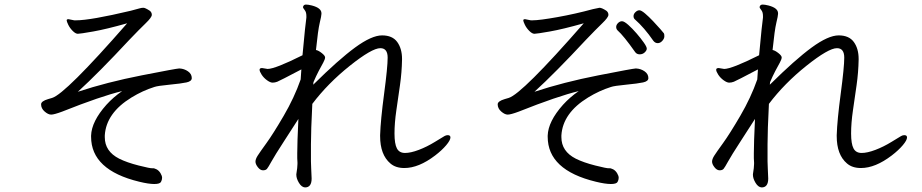

<svg xmlns="http://www.w3.org/2000/svg" viewBox="-20 -771 4040 841"><path d="M280 -687 305 -682H313Q376 -682 553 -724Q580 -731 590 -734Q600 -737 608 -737Q616 -737 636 -724Q645 -717 645 -706Q645 -695 618 -669Q591 -643 546 -596Q412 -452 321 -369Q448 -411 601 -441Q754 -471 764 -471H767Q787 -470 803.5 -458.5Q820 -447 820 -429Q820 -415 797 -410Q774 -405 722 -400Q670 -395 656 -390Q605 -374 556 -344Q445 -276 439 -178V-170Q439 -108 502 -76Q536 -59 587.5 -46Q639 -33 647 -34Q655 -35 665.5 -29.5Q676 -24 683 -12.5Q690 -1 690 8Q690 17 685 26Q680 35 655.5 35Q631 35 590 25Q379 -26 379 -172V-177Q381 -239 446 -312Q477 -346 515 -372Q423 -350 252 -282Q217 -269 204 -269Q191 -269 175.5 -282.5Q160 -296 160 -314Q160 -328 191 -337Q197 -339 208 -342Q266 -359 537 -669Q445 -643 388 -633Q331 -623 321 -623Q311 -623 298.5 -635.5Q286 -648 279 -662.5Q272 -677 272 -682Q272 -687 280 -687Z M1941 -179Q1953 -179 1953 -169Q1953 -157 1934.5 -135Q1916 -113 1886 -90Q1814 -35 1751 -35Q1713 -35 1690 -55Q1645 -93 1645 -175V-179Q1647 -244 1662.5 -360.5Q1678 -477 1678 -518.5Q1678 -560 1646 -560Q1609 -560 1512.5 -483Q1416 -406 1348 -316Q1342 -198 1342 -139V-64Q1342 -49 1343 -35L1345 11Q1345 50 1316 50Q1301 49 1289.5 30Q1278 11 1278 -5V-8Q1283 -38 1283 -53V-59Q1282 -68 1282 -78V-100Q1282 -145 1287 -250Q1266 -217 1224.5 -153Q1183 -89 1169 -63.5Q1155 -38 1149.5 -31.5Q1144 -25 1132 -25Q1120 -25 1109.5 -38.5Q1099 -52 1099 -63Q1099 -74 1108.5 -89Q1118 -104 1147 -144Q1176 -184 1222.5 -263.5Q1269 -343 1297 -423L1300 -467Q1205 -417 1194.5 -413Q1184 -409 1174 -409Q1164 -409 1149.5 -419.5Q1135 -430 1126 -444Q1117 -458 1117 -465.5Q1117 -473 1128 -473L1152 -469Q1185 -469 1305 -529Q1318 -670 1322 -694V-701Q1322 -718 1314.5 -727Q1307 -736 1307 -741L1308 -742V-743Q1311 -751 1320.5 -751Q1330 -751 1346 -747Q1388 -736 1388 -713V-710Q1388 -702 1380.5 -671Q1373 -640 1364 -552Q1375 -550 1389.5 -538.5Q1404 -527 1404 -519.5Q1404 -512 1396 -497L1376 -460Q1364 -437 1353 -411Q1353 -404 1352 -400Q1463 -510 1535.5 -563Q1608 -616 1653.5 -616Q1699 -616 1720 -587Q1741 -558 1741 -513V-510Q1740 -454 1732 -398Q1724 -342 1716 -287Q1708 -232 1708 -186.5Q1708 -141 1718.5 -121Q1729 -101 1754 -101Q1779 -101 1814.5 -114.5Q1850 -128 1885 -149.5Q1920 -171 1927 -175Q1934 -179 1941 -179Z M2577 -731 2606 -737Q2616 -737 2636 -724Q2645 -717 2645 -706Q2645 -695 2618 -669Q2591 -643 2546 -596Q2412 -452 2321 -369Q2448 -411 2601 -441Q2754 -471 2764 -471H2767Q2787 -470 2803.5 -458.5Q2820 -447 2820 -429Q2820 -415 2797 -410Q2774 -405 2722 -400Q2670 -395 2656 -390Q2605 -374 2556 -344Q2445 -276 2439 -178V-170Q2439 -108 2502 -76Q2536 -59 2587.5 -46Q2639 -33 2647 -34Q2655 -35 2665.5 -29.5Q2676 -24 2683 -12.5Q2690 -1 2690 8Q2690 17 2685 26Q2680 35 2655.5 35Q2631 35 2590 25Q2379 -26 2379 -172V-177Q2381 -239 2446 -312Q2477 -346 2515 -372Q2423 -350 2252 -282Q2217 -269 2204 -269Q2191 -269 2175.5 -282.5Q2160 -296 2160 -314Q2160 -328 2191 -337Q2197 -339 2208 -342Q2266 -359 2537 -669Q2445 -643 2388 -633Q2331 -623 2321 -623Q2311 -623 2298.5 -635.5Q2286 -648 2279 -662.5Q2272 -677 2272 -682Q2272 -687 2280 -687L2305 -682H2313Q2343 -682 2421.5 -696Q2500 -710 2577 -731ZM2842 -592Q2802 -650 2761 -686Q2755 -691 2755 -700.5Q2755 -710 2763.5 -718Q2772 -726 2780.5 -726Q2789 -726 2805.5 -712Q2822 -698 2840.5 -678.5Q2859 -659 2872.5 -643.5Q2886 -628 2888 -625Q2890 -622 2890 -612Q2890 -602 2881 -592Q2872 -582 2861 -582Q2850 -582 2842 -592ZM2762 -543Q2712 -614 2685 -638Q2679 -644 2679 -653Q2679 -662 2687 -670Q2695 -678 2704.5 -678Q2714 -678 2732 -662Q2750 -646 2768.5 -624.5Q2787 -603 2800 -584.5Q2813 -566 2813 -558Q2813 -550 2804 -541.5Q2795 -533 2782 -533Q2769 -533 2762 -543Z M3941 -179Q3953 -179 3953 -169Q3953 -157 3934.5 -135Q3916 -113 3886 -90Q3814 -35 3751 -35Q3713 -35 3690 -55Q3645 -93 3645 -175V-179Q3647 -244 3662.5 -360.5Q3678 -477 3678 -518.5Q3678 -560 3646 -560Q3609 -560 3512.5 -483Q3416 -406 3348 -316Q3342 -198 3342 -139V-64Q3342 -49 3343 -35L3345 11Q3345 50 3316 50Q3301 49 3289.5 30Q3278 11 3278 -5V-8Q3283 -38 3283 -53V-59Q3282 -68 3282 -78V-100Q3282 -145 3287 -250Q3266 -217 3224.5 -153Q3183 -89 3169 -63.5Q3155 -38 3149.5 -31.5Q3144 -25 3132 -25Q3120 -25 3109.5 -38.5Q3099 -52 3099 -63Q3099 -74 3108.5 -89Q3118 -104 3147 -144Q3176 -184 3222.5 -263.5Q3269 -343 3297 -423L3300 -467Q3205 -417 3194.5 -413Q3184 -409 3174 -409Q3164 -409 3149.5 -419.5Q3135 -430 3126 -444Q3117 -458 3117 -465.5Q3117 -473 3128 -473L3152 -469Q3185 -469 3305 -529Q3318 -670 3322 -694V-701Q3322 -718 3314.5 -727Q3307 -736 3307 -741L3308 -742V-743Q3311 -751 3320.5 -751Q3330 -751 3346 -747Q3388 -736 3388 -713V-710Q3388 -702 3380.5 -671Q3373 -640 3364 -552Q3375 -550 3389.5 -538.5Q3404 -527 3404 -519.5Q3404 -512 3396 -497L3376 -460Q3364 -437 3353 -411Q3353 -404 3352 -400Q3463 -510 3535.5 -563Q3608 -616 3653.5 -616Q3699 -616 3720 -587Q3741 -558 3741 -513V-510Q3740 -454 3732 -398Q3724 -342 3716 -287Q3708 -232 3708 -186.5Q3708 -141 3718.5 -121Q3729 -101 3754 -101Q3779 -101 3814.5 -114.5Q3850 -128 3885 -149.5Q3920 -171 3927 -175Q3934 -179 3941 -179Z"/></svg>

Font: LXGW Bright TC
Style: Regular
Weight: 400
Designer: Christian Thalmann (Catharsis Fonts)
Foundry: LXGW / Christian Thalmann (Catharsis Fonts) / Fontworks Inc.
Version: Version 5.501